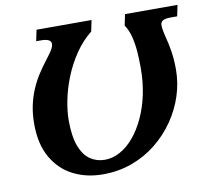

<svg xmlns="http://www.w3.org/2000/svg" viewBox="-80 -803 985 904"><g transform="rotate(-10 412.5 -351.5)"><path d="M342 11Q263 11 200 -21Q137 -53 100 -117.5Q63 -182 63 -278Q63 -327 72 -368Q81 -409 96 -443.5Q111 -478 130 -507.5Q149 -537 170 -564Q183 -581 192 -593.5Q201 -606 206 -616.5Q211 -627 211 -636Q211 -649 198.5 -655Q186 -661 163 -661H140L151 -714H414L403 -661Q358 -625 324.5 -575.5Q291 -526 269 -471Q247 -416 236.5 -363Q226 -310 226 -268Q226 -190 244 -143Q262 -96 293 -75.5Q324 -55 362 -55Q400 -55 436 -75Q472 -95 502 -131Q532 -167 555 -216.5Q578 -266 590.5 -325.5Q603 -385 603 -452Q603 -494 600 -532Q597 -570 588.5 -603Q580 -636 563 -661L574 -714H825L814 -661H781Q756 -661 745 -654Q734 -647 734 -633Q734 -623 736 -610Q738 -597 745 -569Q752 -544 758.5 -504.5Q765 -465 765 -416Q765 -352 745 -290.5Q725 -229 687.5 -174.5Q650 -120 597.5 -78Q545 -36 480.5 -12.5Q416 11 342 11Z"/></g></svg>

Font: Noto Serif
Style: Italic
Weight: 400
Italic angle: -12°
Designer: Monotype Design Team
Foundry: Monotype Imaging Inc.
Version: Version 2.013